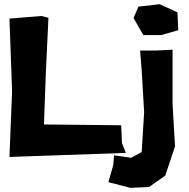

<svg xmlns="http://www.w3.org/2000/svg" viewBox="-20 -735 910 923"><path d="M25.4 -645.5 38.1 -296.9 25.4 19.5 585 0 566.4 -46.9 562.5 -132.8 191.4 -136.7 200.2 -381.8 212.9 -649.4 178.7 -658.2ZM653.3 -492.2 661.1 -398.4 672.9 -195.3 661.1 -3.9 610.4 23.4 528.3 11.7 524.4 58.6 501 140.6 606.4 168 696.3 164.1 774.4 109.4 821.3 -31.2 809.6 -234.4V-496.1L731.4 -492.2ZM747.1 -714.8 645.5 -703.1 622.1 -648.4 668.9 -566.4H754.9L836.9 -589.8L833 -675.8Z"/></svg>

Font: MaokenAssortedSans-TC
Style: Regular
Weight: 500
Version: Version 0.83